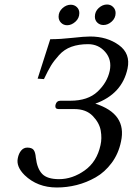

<svg xmlns="http://www.w3.org/2000/svg" viewBox="-20 -820 589 852"><path d="M294 -799Q310 -799 321 -788.5Q332 -778 332 -762Q332 -739 314.5 -723.5Q297 -708 278 -708Q262 -708 251 -719Q240 -730 240 -746Q240 -768 257 -783.5Q274 -799 294 -799ZM455 -800Q471 -800 482 -789Q493 -778 493 -762Q493 -740 476 -724.5Q459 -709 439 -709Q423 -709 412 -719.5Q401 -730 401 -746Q401 -769 418 -784.5Q435 -800 455 -800ZM242 -25Q301 -25 355.5 -63.5Q410 -102 426 -176Q433 -206 427 -240.5Q421 -275 391.5 -305.5Q362 -336 310 -336H240Q223 -336 226 -354Q231 -373 248 -373H292Q370 -373 413 -413.5Q456 -454 467 -506Q477 -555 447 -589.5Q417 -624 371 -624Q329 -624 297 -612.5Q265 -601 242 -575.5Q219 -550 206 -528.5Q193 -507 175 -469L147 -471L203 -646Q248 -646 301 -652Q354 -658 380 -658Q455 -658 507.5 -620Q560 -582 546 -516Q522 -403 403 -360Q544 -315 517 -192Q506 -138 475.5 -97Q445 -56 404.5 -33Q364 -10 320.5 1Q277 12 232 12Q146 12 89 -43Q51 -81 59 -118Q63 -139 74 -152Q85 -165 101 -165Q121 -165 129 -155Q137 -145 139 -120Q145 -71 167.5 -48Q190 -25 242 -25Z"/></svg>

Font: Linux Libertine O
Style: Italic
Weight: 400
Italic angle: -12°
Designer: Philipp H. Poll
Foundry: Philipp H. Poll
Version: Version 5.1.6